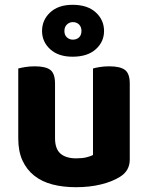

<svg xmlns="http://www.w3.org/2000/svg" viewBox="-20 -764 616 799"><path d="M520 -100Q520 -53 479 -28Q447 -8 400 3.5Q353 15 296 15Q242 15 198 3.5Q154 -8 122.5 -33Q91 -58 73.5 -96Q56 -134 56 -188V-479Q67 -482 85 -485Q103 -488 125 -488Q170 -488 189.5 -473Q209 -458 209 -416V-189Q209 -144 232 -124.5Q255 -105 297 -105Q323 -105 340.5 -109.5Q358 -114 367 -119V-479Q377 -482 395 -485Q413 -488 435 -488Q480 -488 500 -473Q520 -458 520 -416ZM155 -635Q155 -681 189 -712.5Q223 -744 282 -744Q344 -744 378.5 -712.5Q413 -681 413 -635Q413 -590 378.5 -559Q344 -528 282 -528Q223 -528 189 -559Q155 -590 155 -635ZM248 -635Q248 -618 258.5 -608.5Q269 -599 283 -599Q299 -599 309 -608.5Q319 -618 319 -635Q319 -652 309 -662Q299 -672 283 -672Q269 -672 258.5 -662Q248 -652 248 -635Z"/></svg>

Font: Baloo Bhai 2
Style: Bold
Weight: 700
Designer: Supriya Tembe, Noopur Datye and Ek Type
Foundry: Ek Type
Version: Version 1.640;PS 1.000;hotconv 16.6.51;makeotf.lib2.5.65220;